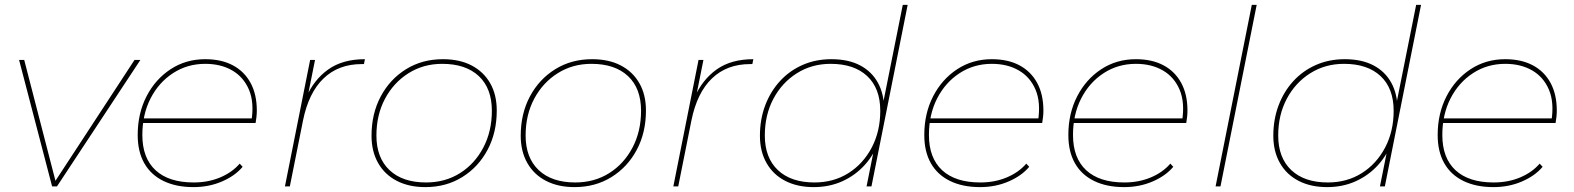

<svg xmlns="http://www.w3.org/2000/svg" viewBox="-20 -762 6437 785"><path d="M193 0 58 -517H79L209 -14H201L530 -517H554L213 0Z M771 3Q700 3 648.5 -22Q597 -47 570 -94.5Q543 -142 543 -210Q543 -298 579 -368Q615 -438 677.5 -479Q740 -520 819 -520Q885 -520 932 -495Q979 -470 1004.5 -423Q1030 -376 1030 -310Q1030 -297 1028.5 -283.5Q1027 -270 1025 -259H559L563 -278H1016L1008 -267Q1020 -343 998 -395Q976 -447 929.5 -474Q883 -501 819 -501Q746 -501 687.5 -463Q629 -425 595.5 -359.5Q562 -294 562 -210Q562 -116 616 -66Q670 -16 772 -16Q831 -16 880 -36.5Q929 -57 960 -93L972 -80Q941 -43 887.5 -20Q834 3 771 3Z M1145 0 1248 -517H1268L1236 -357L1231 -362Q1263 -436 1322 -478Q1381 -520 1472 -520L1468 -500Q1466 -500 1463.5 -500Q1461 -500 1459 -500Q1364 -500 1303 -441.5Q1242 -383 1219 -270L1165 0Z M1719 3Q1652 3 1602.5 -22.5Q1553 -48 1526 -95.5Q1499 -143 1499 -207Q1499 -297 1536.5 -367.5Q1574 -438 1640 -479Q1706 -520 1791 -520Q1859 -520 1908 -494.5Q1957 -469 1984 -422Q2011 -375 2011 -310Q2011 -220 1973.5 -149.5Q1936 -79 1870 -38Q1804 3 1719 3ZM1722 -16Q1800 -16 1860.5 -54Q1921 -92 1956 -158.5Q1991 -225 1991 -309Q1991 -401 1937.5 -451Q1884 -501 1788 -501Q1711 -501 1650 -462.5Q1589 -424 1554 -358Q1519 -292 1519 -208Q1519 -117 1572.5 -66.5Q1626 -16 1722 -16Z M2329 3Q2262 3 2212.5 -22.5Q2163 -48 2136 -95.5Q2109 -143 2109 -207Q2109 -297 2146.5 -367.5Q2184 -438 2250 -479Q2316 -520 2401 -520Q2469 -520 2518 -494.5Q2567 -469 2594 -422Q2621 -375 2621 -310Q2621 -220 2583.5 -149.5Q2546 -79 2480 -38Q2414 3 2329 3ZM2332 -16Q2410 -16 2470.5 -54Q2531 -92 2566 -158.5Q2601 -225 2601 -309Q2601 -401 2547.5 -451Q2494 -501 2398 -501Q2321 -501 2260 -462.5Q2199 -424 2164 -358Q2129 -292 2129 -208Q2129 -117 2182.5 -66.5Q2236 -16 2332 -16Z M2733 0 2836 -517H2856L2824 -357L2819 -362Q2851 -436 2910 -478Q2969 -520 3060 -520L3056 -500Q3054 -500 3051.5 -500Q3049 -500 3047 -500Q2952 -500 2891 -441.5Q2830 -383 2807 -270L2753 0Z M3307 3Q3240 3 3190.5 -22.5Q3141 -48 3114 -95.5Q3087 -143 3087 -207Q3087 -274 3108.5 -331Q3130 -388 3169 -430.5Q3208 -473 3261.5 -496.5Q3315 -520 3379 -520Q3448 -520 3496 -495Q3544 -470 3569.5 -423.5Q3595 -377 3595 -312Q3595 -245 3574.5 -187.5Q3554 -130 3515.5 -87.5Q3477 -45 3424 -21Q3371 3 3307 3ZM3310 -16Q3388 -16 3448.5 -54Q3509 -92 3544 -158.5Q3579 -225 3579 -309Q3579 -401 3525.5 -451Q3472 -501 3376 -501Q3299 -501 3238 -462.5Q3177 -424 3142 -358Q3107 -292 3107 -208Q3107 -117 3160.5 -66.5Q3214 -16 3310 -16ZM3523 0 3559 -180 3585 -250 3588 -327 3671 -742H3691L3543 0Z M3987 3Q3916 3 3864.5 -22Q3813 -47 3786 -94.5Q3759 -142 3759 -210Q3759 -298 3795 -368Q3831 -438 3893.5 -479Q3956 -520 4035 -520Q4101 -520 4148 -495Q4195 -470 4220.5 -423Q4246 -376 4246 -310Q4246 -297 4244.5 -283.5Q4243 -270 4241 -259H3775L3779 -278H4232L4224 -267Q4236 -343 4214 -395Q4192 -447 4145.5 -474Q4099 -501 4035 -501Q3962 -501 3903.5 -463Q3845 -425 3811.5 -359.5Q3778 -294 3778 -210Q3778 -116 3832 -66Q3886 -16 3988 -16Q4047 -16 4096 -36.5Q4145 -57 4176 -93L4188 -80Q4157 -43 4103.5 -20Q4050 3 3987 3Z M4576 3Q4505 3 4453.5 -22Q4402 -47 4375 -94.5Q4348 -142 4348 -210Q4348 -298 4384 -368Q4420 -438 4482.5 -479Q4545 -520 4624 -520Q4690 -520 4737 -495Q4784 -470 4809.5 -423Q4835 -376 4835 -310Q4835 -297 4833.5 -283.5Q4832 -270 4830 -259H4364L4368 -278H4821L4813 -267Q4825 -343 4803 -395Q4781 -447 4734.5 -474Q4688 -501 4624 -501Q4551 -501 4492.5 -463Q4434 -425 4400.5 -359.5Q4367 -294 4367 -210Q4367 -116 4421 -66Q4475 -16 4577 -16Q4636 -16 4685 -36.5Q4734 -57 4765 -93L4777 -80Q4746 -43 4692.5 -20Q4639 3 4576 3Z M4950 0 5098 -742H5118L4970 0Z M5406 3Q5339 3 5289.5 -22.5Q5240 -48 5213 -95.5Q5186 -143 5186 -207Q5186 -274 5207.5 -331Q5229 -388 5268 -430.5Q5307 -473 5360.5 -496.5Q5414 -520 5478 -520Q5547 -520 5595 -495Q5643 -470 5668.5 -423.5Q5694 -377 5694 -312Q5694 -245 5673.5 -187.5Q5653 -130 5614.5 -87.5Q5576 -45 5523 -21Q5470 3 5406 3ZM5409 -16Q5487 -16 5547.5 -54Q5608 -92 5643 -158.5Q5678 -225 5678 -309Q5678 -401 5624.5 -451Q5571 -501 5475 -501Q5398 -501 5337 -462.5Q5276 -424 5241 -358Q5206 -292 5206 -208Q5206 -117 5259.5 -66.5Q5313 -16 5409 -16ZM5622 0 5658 -180 5684 -250 5687 -327 5770 -742H5790L5642 0Z M6086 3Q6015 3 5963.5 -22Q5912 -47 5885 -94.5Q5858 -142 5858 -210Q5858 -298 5894 -368Q5930 -438 5992.5 -479Q6055 -520 6134 -520Q6200 -520 6247 -495Q6294 -470 6319.5 -423Q6345 -376 6345 -310Q6345 -297 6343.5 -283.5Q6342 -270 6340 -259H5874L5878 -278H6331L6323 -267Q6335 -343 6313 -395Q6291 -447 6244.5 -474Q6198 -501 6134 -501Q6061 -501 6002.5 -463Q5944 -425 5910.5 -359.5Q5877 -294 5877 -210Q5877 -116 5931 -66Q5985 -16 6087 -16Q6146 -16 6195 -36.5Q6244 -57 6275 -93L6287 -80Q6256 -43 6202.5 -20Q6149 3 6086 3Z"/></svg>

Font: Montserrat Thin Thin
Style: Italic
Weight: 250
Italic angle: -11.3°
Version: Version 9.000